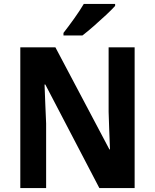

<svg xmlns="http://www.w3.org/2000/svg" viewBox="-20 -954 786 974"><path d="M663 0H484L210 -525H206Q208 -468 210 -421Q212 -374 214 -328V0H83V-714H261L535 -196H538Q536 -253 534 -297Q532 -341 531 -387V-714H663ZM564 -924Q548 -906 518 -878Q488 -850 455.5 -821.5Q423 -793 398 -774H302V-787Q327 -819 356 -859.5Q385 -900 405 -934H564Z"/></svg>

Font: Noto Sans Tamil SemiCondensed
Style: Bold
Weight: 700
Width: 4
Designer: Jelle Bosma - Monotype Design Team
Foundry: Monotype Imaging Inc.
Version: Version 2.004; ttfautohint (v1.8.4.7-5d5b)